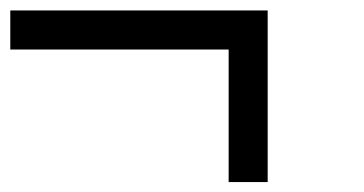

<svg xmlns="http://www.w3.org/2000/svg" viewBox="-20 -187 707 373"><path d="M424.2 166.7V-90.8H0V-166.7H500V166.7Z"/></svg>

Font: 0xA000-Mono
Style: Mono
Weight: 400
Version: Version 0.1